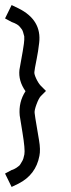

<svg xmlns="http://www.w3.org/2000/svg" viewBox="-22 -620 282 760"><path d="M68 -417Q74 -453 74 -462V-476Q69 -497 65 -503Q61 -509 58 -512Q50 -524 24 -533L-2 -547L24 -600L51 -587Q144 -541 133 -450Q129 -415 123.5 -388.5Q118 -362 116.5 -352Q115 -342 114 -334.5Q113 -327 121 -309.5Q129 -292 139 -281L160 -260L139 -239Q131 -230 122.5 -207Q114 -184 115 -173.5Q116 -163 118 -151.5Q120 -140 123 -121.5Q126 -103 132.5 -65Q139 -27 134 -3Q120 72 51 107L24 120L-2 67L24 53Q26 53 33.5 49.5Q41 46 42.5 44.5Q44 43 50 39Q56 35 58 31Q60 27 65.5 18.5Q71 10 74.5 -9Q78 -28 67 -95Q56 -162 56 -163Q51 -216 79 -259Q50 -300 55 -344Z"/></svg>

Font: SOV_Station
Style: Bold
Weight: 700
Version: Version 1.00